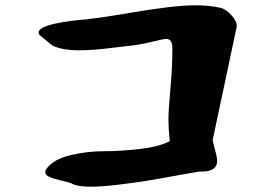

<svg xmlns="http://www.w3.org/2000/svg" viewBox="-20 -697 1040 725"><path d="M126 -574Q126 -605 274 -621Q327 -624 483 -650.5Q639 -677 717 -677Q772 -677 815 -667Q834 -661 854 -639.5Q874 -618 874 -598Q874 -597 873.5 -595Q873 -593 873 -592L783 -168Q785 -158 789.5 -141Q794 -124 797 -111.5Q800 -99 800 -89Q800 -49 740 -49H731Q711 -46 640.5 -33Q570 -20 525.5 -13Q481 -6 421.5 1Q362 8 324 8Q269 8 249 -5Q239 -9 210.5 -15.5Q182 -22 166.5 -29Q151 -36 151 -47Q151 -55 159 -64Q186 -97 248 -111.5Q310 -126 373 -126Q436 -126 508.5 -134.5Q581 -143 621 -164Q616 -214 616 -244Q616 -279 623.5 -362Q631 -445 631 -514Q631 -550 608 -550Q598 -550 553 -539Q508 -528 469 -524Q450 -522 409 -517Q368 -512 337 -509.5Q306 -507 279 -507Q215 -507 178 -525L129 -565Q126 -570 126 -574Z"/></svg>

Font: NaniFont Regular
Style: Regular
Weight: 400
Designer: Nanigashitei
Version: Version 1.036